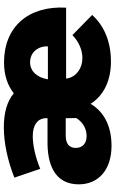

<svg xmlns="http://www.w3.org/2000/svg" viewBox="180 -772 602 1002"><g transform="rotate(-90 481.0 -271.0)"><path d="M573 -219 572 -227H942C953 -424 842 -551 656 -551C591 -551 537 -533 495 -500C454 -535 393 -552 318 -552C238 -552 146 -533 55 -497L101 -362C163 -388 226 -401 271 -401C328 -401 361 -378 365 -338V-324H231C94 -322 20 -266 20 -161C20 -58 96 10 221 10C325 10 399 -30 440 -99C483 -32 559 7 661 7C764 7 847 -28 904 -91L799 -194C764 -161 722 -142 679 -142C627 -142 583 -172 573 -219ZM740 -322H568C577 -377 609 -415 657 -415C707 -415 742 -376 740 -322ZM273 -229H365L366 -174C344 -139 310 -120 272 -120C233 -120 210 -142 210 -177C210 -211 233 -229 273 -229Z"/></g></svg>

Font: Montserrat ExtraBold
Style: Regular
Weight: 800
Designer: Julieta Ulanovsky
Foundry: Julieta Ulanovsky
Version: Version 4.000